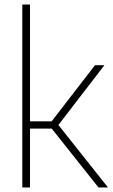

<svg xmlns="http://www.w3.org/2000/svg" viewBox="-20 -828 497 848"><path d="M78.5 0V-808H112.5V-292H208L399.5 -540H441L238 -276L457 0H415L208.5 -260H112.5V0Z"/></svg>

Font: Encode Sans Semi Condensed Thin
Style: Regular
Weight: 100
Width: 4
Designer: Multiple Designers
Foundry: Impallari Type
Version: Version 3.000; ttfautohint (v1.8.3) -l 8 -r 50 -G 200 -x 14 